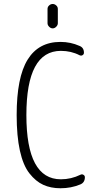

<svg xmlns="http://www.w3.org/2000/svg" viewBox="-20 -955 540 984"><path d="M223.6 -909.2Q223.6 -919.9 231.9 -927.2Q240.2 -934.6 250 -934.6Q259.8 -934.6 268.1 -927.2Q276.4 -919.9 276.4 -909.2V-835.9Q276.4 -826.2 268.1 -817.9Q259.8 -809.6 250 -809.6Q240.2 -809.6 231.9 -817.9Q223.6 -826.2 223.6 -835.9ZM290 9.8Q240.2 9.8 201.7 -7.8Q163.1 -25.4 130.9 -66.4Q98.6 -107.4 82 -182.6Q65.4 -257.8 65.4 -365.2Q65.4 -558.6 121.6 -649.4Q177.7 -740.2 290 -740.2Q341.8 -740.2 387.7 -719.7Q410.2 -710.9 410.2 -684.6Q410.2 -676.8 403.3 -672.4Q396.5 -668 387.7 -671.9Q344.7 -694.3 292 -694.3Q115.2 -694.3 115.2 -365.2Q115.2 -36.1 292 -36.1Q344.7 -36.1 392.6 -59.6Q400.4 -63.5 407.7 -59.1Q415 -54.7 415 -46.9Q415 -19.5 391.6 -9.8Q344.7 9.8 290 9.8Z"/></svg>

Font: Rounded Mgen+ 2m light
Style: Regular
Weight: 200
Designer: [Source Han Sans]
Ryoko NISHIZUKA  (kana & ideographs); Paul D. Hunt (Latin, Greek & Cyrillic); Wenlong ZHANG  (bopomofo
Version: Version 1.059.20150602